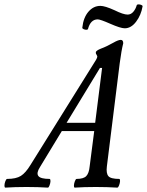

<svg xmlns="http://www.w3.org/2000/svg" viewBox="-92 -859 675 882"><path d="M312 -725.1Q310.1 -722.2 304.2 -722.2Q298.3 -722.2 292 -725.1Q285.6 -728 286.1 -731.9Q291 -778.3 314.2 -805.2Q337.4 -832 369.1 -832Q390.1 -832 434.1 -812Q474.6 -792 494.1 -792Q509.3 -792 520.3 -804.7Q531.2 -817.4 536.1 -835Q537.6 -838.9 544.4 -838.9Q551.3 -838.9 557.4 -836.2Q563.5 -833.5 563 -830.1Q556.2 -789.6 533.2 -759.3Q510.3 -729 481 -729Q461.9 -729 414.1 -750Q368.7 -770 356.9 -770Q323.7 -770 312 -725.1ZM-67.9 2.9Q-71.8 1.5 -71.5 -7.3Q-71.3 -16.1 -67.4 -26.6Q-63.5 -37.1 -59.1 -37.1Q-18.1 -37.1 3.9 -51Q25.9 -64.9 47.9 -101.1L349.1 -584Q355 -594.2 355 -599.1Q355 -600.6 354.5 -601.8Q354 -603 352.8 -605Q351.6 -606.9 351.1 -608.9Q348.1 -610.4 348.1 -618.2Q348.1 -626.5 373 -636.2Q396 -644.5 429.2 -663.1Q451.2 -675.8 462.9 -675.8Q474.1 -675.8 474.1 -660.2Q465.8 -627.9 458 -568.8L398.9 -94.2Q395 -63 405.8 -50Q416.5 -37.1 456.1 -37.1Q460 -35.6 459.5 -26.9Q459 -18.1 455.1 -7.6Q451.2 2.9 446.8 2.9Q400.4 0 348.1 0Q293.9 0 251 2.9Q247.1 1.5 247.6 -7.3Q248 -16.1 252 -26.6Q255.9 -37.1 259.8 -37.1Q292 -37.1 304.4 -50.3Q316.9 -63.5 319.8 -94.2L340.8 -256.8H191.9L91.8 -91.8Q74.2 -64.5 84 -50.8Q93.8 -37.1 136.2 -37.1Q140.1 -35.6 139.9 -26.9Q139.6 -18.1 135.7 -7.6Q131.8 2.9 127.9 2.9Q83 0 29.8 0Q-24.4 0 -67.9 2.9ZM367.2 -546.9 213.9 -294.9H345.2L377 -546.9Z"/></svg>

Font: Junicode SmCond Medium
Style: Italic
Weight: 500
Width: 4
Italic angle: -11°
Designer: Peter S. Baker
Version: Version 2.206